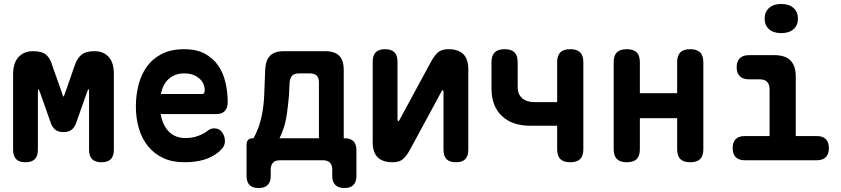

<svg xmlns="http://www.w3.org/2000/svg" viewBox="-20 -808 4240 968"><path d="M554 -53Q554 -21 538.5 -5.5Q523 10 491.5 10Q460 10 444.5 -5.5Q429 -21 429 -53V-344Q429 -358 427 -358H426Q424 -358 419 -344L366 -194Q358 -168 342.5 -155Q327 -142 300 -142Q273 -142 257.5 -155Q242 -168 234 -194L181 -344Q176 -357 174 -358H173Q171 -357 171 -344V-53Q171 -21 155.5 -5.5Q140 10 108.5 10Q77 10 61.5 -5.5Q46 -21 46 -53V-432Q46 -491 73.5 -520.5Q101 -550 147 -550Q170 -550 186 -545.5Q202 -541 213 -531.5Q224 -522 231.5 -508.5Q239 -495 244 -476L290 -347Q298 -320 300 -320.5Q302 -321 311 -347L356 -476Q368 -513 390 -531.5Q412 -550 457 -550Q501 -550 527.5 -521.5Q554 -493 554 -436Z M1060 -161Q1085 -161 1099.5 -141.5Q1114 -122 1114 -97Q1114 -83 1108 -71Q1102 -59 1085 -44Q1070 -31 1052 -21Q1034 -11 1012 -4Q990 3 964.5 6.5Q939 10 909 10Q848 10 802.5 -11.5Q757 -33 726.5 -70.5Q696 -108 680.5 -159.5Q665 -211 665 -271Q665 -326 678 -378.5Q691 -431 720 -471.5Q749 -512 795.5 -536Q842 -560 909 -560Q970 -560 1011.5 -538Q1053 -516 1079 -479Q1105 -442 1116.5 -393.5Q1128 -345 1128 -293Q1128 -264 1113.5 -248.5Q1099 -233 1071 -233H790Q796 -200 808 -177Q820 -154 836.5 -139.5Q853 -125 873 -118.5Q893 -112 915 -112Q951 -112 980.5 -123.5Q1010 -135 1023 -146Q1033 -154 1041.5 -157.5Q1050 -161 1060 -161ZM999 -334Q1005 -334 1008.5 -338Q1012 -342 1012 -354Q1012 -370 1005.5 -385Q999 -400 985.5 -412Q972 -424 953 -431Q934 -438 909 -438Q884 -438 864.5 -430.5Q845 -423 830 -409.5Q815 -396 805.5 -377Q796 -358 791 -334Z M1284 140Q1253 140 1238 124.5Q1223 109 1223 79V-78Q1223 -94 1231 -102.5Q1239 -111 1256 -111H1258Q1269 -129 1281.5 -161.5Q1294 -194 1302 -237Q1310 -280 1312 -327L1317 -456Q1319 -504 1341.5 -527Q1364 -550 1412 -550H1619Q1667 -550 1690 -527Q1713 -504 1713 -456V-111H1717Q1747 -111 1762 -96Q1777 -81 1777 -51V79Q1777 109 1762 124.5Q1747 140 1716 140Q1686 140 1670.5 124.5Q1655 109 1655 79V47Q1655 24 1643.5 12Q1632 0 1608 0H1392Q1368 0 1356.5 12Q1345 24 1345 47V79Q1345 109 1329.5 124.5Q1314 140 1284 140ZM1588 -391Q1588 -416 1576.5 -427Q1565 -438 1541 -438H1488Q1464 -438 1453 -426.5Q1442 -415 1440 -391L1437 -328Q1433 -281 1427 -238Q1421 -195 1410 -162Q1399 -129 1389 -111H1588Z M1859 -497Q1859 -529 1874.5 -544.5Q1890 -560 1921 -560Q1953 -560 1968.5 -544.5Q1984 -529 1984 -497V-203Q1986 -197 1988 -197Q1990 -197 1991 -199L1994 -203L2152 -495Q2168 -525 2186.5 -542.5Q2205 -560 2240 -560Q2291 -560 2316 -535Q2341 -510 2341 -459V-53Q2341 -21 2325.5 -5.5Q2310 10 2279 10Q2247 10 2231.5 -5.5Q2216 -21 2216 -53V-347Q2214 -353 2212 -353Q2210 -353 2209 -352L2206 -347L2048 -55Q2032 -25 2013.5 -7.5Q1995 10 1960 10Q1909 10 1884 -15Q1859 -40 1859 -91Z M2855 10Q2821 10 2805 -6Q2789 -22 2789 -56V-174H2654Q2562 -174 2510 -223.5Q2458 -273 2458 -361V-494Q2458 -528 2474.5 -544Q2491 -560 2524 -560Q2558 -560 2574 -544Q2590 -528 2590 -494V-368Q2590 -333 2612.5 -313Q2635 -293 2676 -293H2789V-494Q2789 -528 2805 -544Q2821 -560 2855 -560Q2889 -560 2905 -544Q2921 -528 2921 -494V-56Q2921 -22 2905 -6Q2889 10 2855 10Z M3140 10Q3107 10 3090.5 -6Q3074 -22 3074 -56V-494Q3074 -528 3090 -544Q3106 -560 3140 -560Q3174 -560 3190 -544Q3206 -528 3206 -494V-338H3394V-494Q3394 -528 3410 -544Q3426 -560 3460 -560Q3493 -560 3509.5 -544Q3526 -528 3526 -494V-56Q3526 -22 3510 -6Q3494 10 3460 10Q3426 10 3410 -6Q3394 -22 3394 -56V-212H3206V-56Q3206 -22 3190 -6Q3174 10 3140 10Z M4099 -122Q4128 -122 4143.5 -106.5Q4159 -91 4159 -61Q4159 -31 4143.5 -15.5Q4128 0 4098 0H3735Q3705 0 3689.5 -15.5Q3674 -31 3674 -61Q3674 -91 3689 -106.5Q3704 -122 3734 -122H3860V-357Q3860 -383 3847.5 -395.5Q3835 -408 3810 -408H3757Q3726 -408 3710 -423.5Q3694 -439 3694 -469Q3694 -499 3710 -514.5Q3726 -530 3757 -530H3884Q3939 -530 3965.5 -503Q3992 -476 3992 -422V-122ZM3919 -641Q3880 -641 3857.5 -660.5Q3835 -680 3835 -714Q3835 -748 3857.5 -768Q3880 -788 3919 -788Q3958 -788 3980.5 -768Q4003 -748 4003 -714Q4003 -680 3980.5 -660.5Q3958 -641 3919 -641Z"/></svg>

Font: Maple Mono
Style: Bold
Weight: 700
Monospace: yes
Designer: subframe7536
Version: Version 7.200